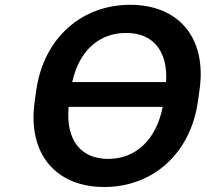

<svg xmlns="http://www.w3.org/2000/svg" viewBox="-20 -749 835 780"><path d="M403.3 10.7C598.6 10.7 753.9 -122.6 784.2 -337.9L790.5 -382.8C821.3 -596.7 704.6 -729.5 508.8 -729.5C313 -729.5 158.2 -596.2 127.4 -382.8L121.1 -337.9C90.3 -123.5 207.5 10.7 403.3 10.7ZM419.4 -103.5C308.6 -103.5 246.6 -179.2 258.8 -314.9H641.1C614.3 -179.7 530.3 -103.5 419.4 -103.5ZM492.2 -615.2C600.6 -615.2 662.6 -543.5 654.8 -415.5H273.4C301.8 -544.4 383.8 -615.2 492.2 -615.2Z"/></svg>

Font: Winston SemiBold
Style: Italic
Weight: 600
Italic angle: -8.13011°
Designer: Vernon Adams, Kim Jin-seong, David Berlow, Cristiano Sobral
Foundry: The Winston Project Authors
Version: Version 3.004